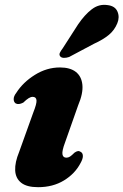

<svg xmlns="http://www.w3.org/2000/svg" viewBox="-20 -764 512 797"><path d="M255.5 -109.5Q241.5 -109.5 239.2 -123.8Q237 -138 250 -172.5L304.5 -327Q325.5 -376.5 322 -411.8Q318.5 -447 294.8 -465.5Q271 -484 229 -484Q174 -484 124.8 -453.2Q75.5 -422.5 47.5 -378.5Q36.5 -364.5 36.8 -352.2Q37 -340 45.5 -334.5Q51.5 -331.5 59 -332.2Q66.5 -333 76.5 -338Q90 -351 99 -356.5Q108 -362 115.5 -362Q130 -362 131.5 -348Q133 -334 118 -296.5L59.5 -133.5Q41.5 -90 43 -57Q44.5 -24 67.8 -5.5Q91 13 138 13Q199.5 13 245.2 -14.8Q291 -42.5 314 -86.5Q324 -104 324 -116Q324 -128 316 -133Q309.5 -137.5 303.5 -136.8Q297.5 -136 289.5 -130.5Q277.5 -118.5 270.5 -114Q263.5 -109.5 255.5 -109.5ZM304 -662.5Q331.5 -703 361 -725.5Q390.5 -748 425.5 -743Q457.5 -739.5 467.5 -716.2Q477.5 -693 467 -667.5Q455.5 -639 432.2 -619.5Q409 -600 369.5 -582L267 -527.5Q255.5 -523.5 245.2 -523.8Q235 -524 230 -530Q224.5 -537 228.8 -545.5Q233 -554 240 -563Z"/></svg>

Font: Fraunces ExtraBold
Style: Italic
Weight: 800
Italic angle: -16°
Version: Version 1.000;[b76b70a41]